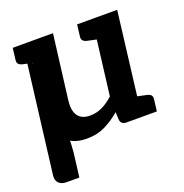

<svg xmlns="http://www.w3.org/2000/svg" viewBox="-124 -625 868 905"><g transform="rotate(-20 310.5 -173.0)"><path d="M59 168Q33 168 19.5 154.5Q6 141 9 116L87 -514L138 -43Q141 -21 140 3Q139 27 137 48L122 168ZM220 8Q164 8 129 -17.5Q94 -43 79 -86.5Q64 -130 71 -187L111 -514H238L197 -187Q192 -140 210.5 -114.5Q229 -89 271 -89Q303 -89 332 -103Q361 -117 388 -142L434 -514H560L497 0H420Q394 0 390 -23L388 -63Q352 -32 311.5 -12Q271 8 220 8ZM473 0 498 -101 554 -89Q568 -86 574.5 -79Q581 -72 579 -58L572 0ZM135 -514 110 -413 54 -425Q41 -428 34 -435Q27 -442 29 -456L36 -514ZM458 -514 433 -413 377 -425Q364 -428 357 -435Q350 -442 352 -456L359 -514Z"/></g></svg>

Font: Aleo
Style: Bold Italic
Weight: 700
Italic angle: -7°
Version: Version 2.001;gftools[0.9.29]